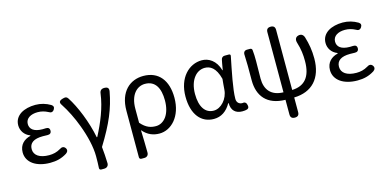

<svg xmlns="http://www.w3.org/2000/svg" viewBox="-80 -1162 3691 1828"><g transform="rotate(-15 1765.0 -248.0)"><path d="M140 -521C102 -496 78 -460 78 -410C78 -359 108 -310 164 -289V-284C102 -269 52 -227 52 -150C52 -100 76 -59 116 -31C156 -3 214 13 281 13C344 13 394 1 447 -32C466 -45 473 -64 460 -83C446 -104 424 -105 403 -90C366 -68 330 -60 290 -60C198 -60 143 -97 143 -158C143 -218 187 -250 277 -250C292 -250 307 -250 323 -249C347 -248 362 -259 362 -283C362 -307 348 -317 324 -316C313 -315 303 -315 293 -315C206 -315 169 -350 169 -399C169 -455 221 -484 288 -484C325 -484 358 -475 390 -458C411 -444 431 -447 444 -469C456 -488 452 -504 433 -516C389 -542 339 -557 285 -557C230 -557 178 -545 140 -521Z M650 -248C691 -139 718 -26 718 65C718 116 717 142 715 179C714 192 721 200 733 200H759H762C789 200 806 183 806 158C804 104 801 46 795 -5C918 -204 972 -336 1002 -497C1008 -530 994 -543 961 -543C933 -543 917 -529 914 -501C896 -364 840 -231 776 -108H771C741 -264 671 -435 606 -534C593 -554 580 -554 557 -548C519 -538 507 -522 530 -490C574 -423 617 -337 650 -248Z M1109 -39V180C1109 192 1117 200 1129 200H1155H1158C1184 200 1201 183 1200 155C1199 80 1198 18 1195 -64C1244 -6 1300 13 1359 13C1473 13 1583 -94 1583 -280C1583 -451 1500 -557 1349 -557C1217 -557 1109 -466 1109 -278ZM1447 -121C1420 -84 1384 -64 1344 -64C1296 -64 1248 -76 1196 -137V-206V-275C1196 -413 1266 -480 1345 -480C1446 -480 1489 -400 1489 -279C1489 -212 1473 -158 1447 -121Z M2106 -478 2095 -414H2092C2062 -517 1992 -557 1925 -557C1799 -557 1687 -448 1687 -262C1687 -83 1772 13 1895 13C1966 13 2023 -24 2064 -97H2068C2068 -22 2111 13 2175 13C2194 13 2210 11 2222 7C2240 0 2242 -13 2238 -32C2234 -56 2219 -68 2196 -63C2195 -63 2195 -63 2194 -63C2164 -63 2140 -82 2140 -119C2140 -214 2176 -384 2204 -524C2207 -536 2201 -543 2189 -543H2163H2148C2130 -543 2116 -531 2113 -513ZM1828 -425C1856 -462 1895 -480 1934 -480C1985 -480 2041 -453 2071 -335L2066 -283L2062 -232C2056 -140 1985 -64 1914 -64C1830 -64 1781 -136 1781 -263C1781 -335 1800 -389 1828 -425Z M2685 -378V-653C2685 -682 2671 -696 2642 -696C2613 -696 2599 -682 2599 -653V-61C2478 -63 2422 -135 2422 -243C2422 -278 2424 -357 2424 -416C2424 -457 2423 -493 2419 -526C2418 -536 2410 -543 2398 -543H2372H2369C2344 -543 2330 -527 2333 -498C2335 -460 2336 -426 2336 -394V-249C2336 -96 2417 10 2599 13V157C2599 186 2613 200 2642 200C2671 200 2685 186 2685 157V13C2861 9 2966 -101 2966 -297C2966 -376 2955 -440 2933 -513C2924 -540 2904 -554 2876 -547C2844 -539 2837 -512 2847 -481C2868 -413 2874 -359 2874 -295C2874 -138 2806 -65 2685 -61Z M3169 -521C3131 -496 3107 -460 3107 -410C3107 -359 3137 -310 3193 -289V-284C3131 -269 3081 -227 3081 -150C3081 -100 3105 -59 3145 -31C3185 -3 3243 13 3310 13C3373 13 3423 1 3476 -32C3495 -45 3502 -64 3489 -83C3475 -104 3453 -105 3432 -90C3395 -68 3359 -60 3319 -60C3227 -60 3172 -97 3172 -158C3172 -218 3216 -250 3306 -250C3321 -250 3336 -250 3352 -249C3376 -248 3391 -259 3391 -283C3391 -307 3377 -317 3353 -316C3342 -315 3332 -315 3322 -315C3235 -315 3198 -350 3198 -399C3198 -455 3250 -484 3317 -484C3354 -484 3387 -475 3419 -458C3440 -444 3460 -447 3473 -469C3485 -488 3481 -504 3462 -516C3418 -542 3368 -557 3314 -557C3259 -557 3207 -545 3169 -521Z"/></g></svg>

Font: GenSenRounded2 TW R
Style: Regular
Weight: 400
Version: Version 2.100;PS 2.1;hotconv 16.6.51;makeotf.lib2.5.65220 DE